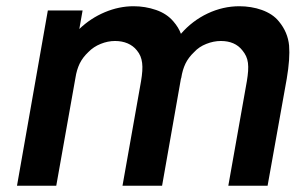

<svg xmlns="http://www.w3.org/2000/svg" viewBox="-20 -596 980 616"><path d="M900 -343.5 838.5 0H712.5L772 -335.5Q775 -353.5 776 -368Q777 -382.5 775.5 -394.2Q774 -406 769.5 -415.8Q765 -425.5 757.5 -434.5Q734 -464.5 688.5 -464.5Q665.5 -464.5 642 -455.2Q618.5 -446 603 -429Q584.5 -411.5 575 -391.8Q565.5 -372 561.5 -346L560.5 -343.5L500 0H373L432.5 -335.5Q435.5 -353.5 436.5 -368Q437.5 -382.5 436 -394.2Q434.5 -406 430.5 -415.8Q426.5 -425.5 419 -434.5Q407.5 -449 389.5 -456.8Q371.5 -464.5 349 -464.5Q326 -464.5 303 -455.2Q280 -446 263.5 -429Q245 -411.5 235.5 -391.8Q226 -372 222 -346L160.5 0H34.5L133.5 -562.5H245L234.5 -503Q270.5 -537.5 316.2 -556.8Q362 -576 408.5 -576Q446 -576 480.8 -564Q515.5 -552 536.5 -527Q553 -508 560.5 -487.5Q597 -529.5 646.2 -552.8Q695.5 -576 748 -576Q766.5 -576 785 -573Q803.5 -570 820.2 -564Q837 -558 851 -548.8Q865 -539.5 875 -527Q903.5 -492.5 907.5 -450Q911 -408.5 900 -343.5Z"/></svg>

Font: Russisch Sans
Style: Bold Italic
Weight: 700
Italic angle: -10°
Designer: Michael Sharanda (font) & Cristiano Sobral (main changes)
Foundry: Michael Sharanda
Version: Version 2.00;September 8, 2020;FontCreator 13.0.0.2681 64-bi